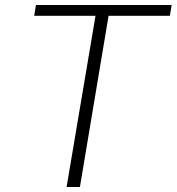

<svg xmlns="http://www.w3.org/2000/svg" viewBox="-20 -744 703 764"><path d="M360 -681H116L123 -724H663L656 -681H412L298 0H245Z"/></svg>

Font: Nebula Sans Light
Style: Regular
Weight: 300
Italic angle: -9°
Designer: Paul D. Hunt for Adobe (as Source Sans)
Foundry: Nebula Entertainment & Broadcasting LLC
Version: Version 1.010